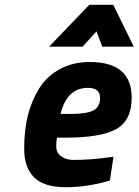

<svg xmlns="http://www.w3.org/2000/svg" viewBox="-20 -770 579 802"><path d="M185 -575 353 -750H453L539 -575H407L383 -639L325 -575ZM287 -102Q356 -102 428 -112L454 -115L439 -16Q346 12 255 12Q164 12 122.5 -29Q81 -70 81 -149Q81 -228 97 -290Q113 -352 144.5 -402Q176 -452 230.5 -481.5Q285 -511 355 -511Q530 -511 530 -362Q530 -267 466 -231Q402 -195 253 -195H218Q215 -183 215 -157.5Q215 -132 235.5 -117Q256 -102 287 -102ZM274 -294Q343 -294 370.5 -309Q398 -324 398 -360Q398 -403 348 -403Q259 -403 233 -294Z"/></svg>

Font: Titillium Web
Style: Bold Italic
Weight: 700
Italic angle: -13°
Version: Version 1.001;PS 57.000;hotconv 1.0.70;makeotf.lib2.5.55311